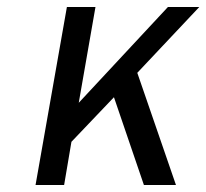

<svg xmlns="http://www.w3.org/2000/svg" viewBox="-20 -531 592 551"><path d="M82 0 172 -511H254L206 -236L462 -511H552L374 -322L485 0H393L307 -252L185 -124L164 0Z"/></svg>

Font: Overpass
Style: Italic
Weight: 400
Italic angle: -10°
Designer: Delve Withrington, Dave Bailey, Thomas Jockin
Foundry: Delve Fonts LLC
Version: Version 4.000